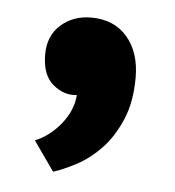

<svg xmlns="http://www.w3.org/2000/svg" viewBox="-34 -170 319 350"><g transform="rotate(5 126.0 5.0)"><path d="M42 -64Q42 -98 64.5 -118Q87 -138 120 -138Q162 -138 186 -110Q210 -82 210 -36Q210 9 196 41.5Q182 74 161.5 95.5Q141 117 117.5 129.5Q94 142 75 148L37 94Q64 83 84 58Q104 33 106 5Q83 8 62.5 -9Q42 -26 42 -64Z"/></g></svg>

Font: PTSans
Style: Bold
Weight: 700
Designer: A.Korolkova, O.Umpeleva, V.Yefimov
Foundry: ParaType Ltd
Version: Version 2.003W OFL